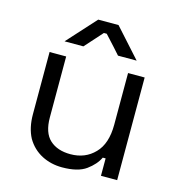

<svg xmlns="http://www.w3.org/2000/svg" viewBox="-105 -783 821 884"><g transform="rotate(15 306.0 -341.0)"><path d="M269.5 8.8Q216.8 8.8 172.9 -13.7Q127.9 -37.1 101.6 -82Q77.1 -127.9 77.1 -193.4Q77.1 -292 77.1 -489.3Q96.7 -489.3 156.2 -489.3Q156.2 -416 156.2 -199.2Q156.2 -126 192.4 -92.8Q228.5 -59.6 291 -59.6Q361.3 -59.6 406.2 -106.4Q451.2 -152.3 451.2 -243.2Q451.2 -325.2 451.2 -489.3Q470.7 -489.3 530.3 -489.3Q530.3 -367.2 530.3 0Q510.7 0 453.1 0Q453.1 -20.5 453.1 -83Q449.2 -83 439.5 -83Q422.9 -47.9 383.8 -19.5Q344.7 8.8 269.5 8.8ZM130.9 -554.7Q162.1 -588.9 254.9 -691.4Q279.3 -691.4 351.6 -691.4Q382.8 -657.2 474.6 -554.7Q453.1 -554.7 385.7 -554.7Q367.2 -576.2 309.6 -638.7Q306.6 -638.7 295.9 -638.7Q277.3 -618.2 220.7 -554.7Q198.2 -554.7 130.9 -554.7Z"/></g></svg>

Font: Kadena Space Grotesk
Style: Regular
Weight: 400
Designer: Florian Karsten
Version: Version 2.000